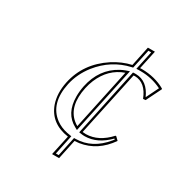

<svg xmlns="http://www.w3.org/2000/svg" viewBox="-142 -687 771 809"><g transform="rotate(30 243.0 -283.0)"><path d="M255.4 -143.1 318.4 -439Q249 -414.6 217.3 -339.8Q209 -319.8 204.6 -298.8Q183.6 -200.7 238.3 -154.8Q247.1 -147.5 255.4 -143.1ZM347.7 -578.1H381.8L362.3 -486.8Q367.7 -486.8 370.6 -487.3Q435.5 -486.8 484.9 -458.5L486.3 -455.6L449.7 -381.8L438 -380.9Q412.6 -445.8 360.8 -446.8Q359.4 -446.8 357.9 -446.5Q356.4 -446.3 354 -446.3L287.1 -132.8Q295.9 -131.8 303.7 -131.8Q364.3 -132.8 415 -188.5H418.5L433.6 -173.8Q380.9 -97.7 298.3 -85Q286.6 -83.5 276.4 -83L256.3 12.2H222.2L243.2 -85Q154.8 -97.7 127.4 -173.8Q111.3 -220.7 123.5 -279.3Q145.5 -382.8 239.7 -444.8Q282.2 -472.2 327.6 -482.4ZM262.2 -127.9 250.5 -134.3Q189.9 -166.5 189.5 -250Q189.5 -274.9 194.8 -301.3Q214.8 -396.5 292 -438Q303.7 -444.3 314.9 -448.2L332 -454.1ZM356 -567.9 335.9 -474.1 329.6 -472.7Q241.2 -453.1 181.6 -378.4Q145.5 -332 133.3 -277.3Q110.4 -170.4 178.2 -120.6Q202.1 -103.5 232.9 -97.2Q239.3 -95.7 244.6 -95.2L254.9 -93.3L234.9 2H248.5L268.6 -92.8H276.4Q356 -94.2 414.1 -165Q417.5 -169.4 420.4 -172.9L417 -175.8Q364.3 -122.1 303.7 -121.6Q293.9 -121.6 285.6 -123L275.4 -124.5L345.7 -456.1L353.5 -456.5Q358.9 -456.5 360.8 -456.5Q416 -455.1 443.8 -392.6L473.6 -453.1Q425.3 -477.1 370.6 -477.1Q368.2 -477.1 362.8 -477.1L350.1 -476.6L369.6 -567.9Z"/></g></svg>

Font: Linux Biolinum Outline O
Style: Italic
Weight: 400
Italic angle: -12°
Designer: Philipp H. Poll
Foundry: Philipp H. Poll
Version: Version 0.6.2